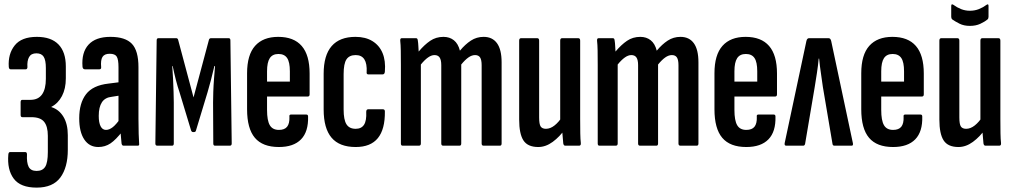

<svg xmlns="http://www.w3.org/2000/svg" viewBox="-20 -664 4619 875"><path d="M147 191Q73 191 42.5 150Q12 109 18 40Q19 29 26 29H95Q103 29 103 40Q101 77 110.5 96Q120 115 147 115Q174 115 186 96Q198 77 198 29V-45Q198 -88 181 -109Q164 -130 123 -130H82Q78 -130 76 -132.5Q74 -135 74 -140V-199Q74 -204 76 -206.5Q78 -209 82 -209H119Q154 -209 171.5 -233.5Q189 -258 189 -305V-354Q189 -390 179 -405.5Q169 -421 146 -421Q122 -421 112.5 -404Q103 -387 105 -358Q105 -354 103 -351Q101 -348 97 -348H29Q21 -348 20 -359Q16 -418 47 -457Q78 -496 148 -496Q213 -496 246.5 -461.5Q280 -427 280 -361V-307Q280 -260 262.5 -226.5Q245 -193 214 -177V-176Q249 -165 269 -132Q289 -99 289 -48V19Q289 99 255 145Q221 191 147 191Z M543 0Q536 0 534 -10Q532 -27 530 -53.5Q528 -80 528 -99L520 -108V-358Q520 -393 512 -406Q504 -419 480 -419Q456 -419 447 -404.5Q438 -390 441 -358Q442 -348 432 -348H368Q357 -348 356 -360Q351 -425 383.5 -460.5Q416 -496 483 -496Q551 -496 581 -464.5Q611 -433 611 -358V-123Q611 -81 612 -54Q613 -27 614 -11Q616 0 608 0ZM428 6Q387 6 364 -28.5Q341 -63 341 -125Q341 -194 372 -234.5Q403 -275 474 -283L529 -290L528 -229L490 -223Q459 -220 444.5 -198Q430 -176 430 -136Q430 -105 438.5 -88.5Q447 -72 463 -72Q478 -72 494 -84.5Q510 -97 533 -130L539 -67Q508 -27 483.5 -10.5Q459 6 428 6Z M697 0Q688 0 688 -10L694 -480Q694 -490 702 -490H783Q790 -490 792 -482L862 -220L932 -482Q934 -490 942 -490H1022Q1030 -490 1030 -480L1036 -10Q1036 0 1027 0H960Q952 0 952 -10L951 -197Q951 -216 952 -245.5Q953 -275 955.5 -307Q958 -339 960 -363H957Q949 -329 941 -298Q933 -267 926 -244L873 -69Q872 -65 869.5 -63.5Q867 -62 862 -62Q857 -62 855 -63.5Q853 -65 851 -69L798 -244Q790 -267 782 -298Q774 -329 767 -363H765Q767 -339 768.5 -307.5Q770 -276 771 -246Q772 -216 772 -197V-10Q772 0 764 0Z M1251 6Q1177 6 1141.5 -36Q1106 -78 1106 -166V-330Q1106 -414 1142.5 -455Q1179 -496 1248 -496Q1319 -496 1355 -454.5Q1391 -413 1391 -329V-234Q1391 -224 1382 -224H1197V-163Q1197 -115 1209.5 -93.5Q1222 -72 1251 -72Q1277 -72 1288.5 -86.5Q1300 -101 1299 -131Q1297 -142 1306 -142H1376Q1384 -142 1384 -133Q1386 -64 1352 -29Q1318 6 1251 6ZM1197 -292H1301V-339Q1301 -381 1288.5 -399.5Q1276 -418 1249 -418Q1222 -418 1209.5 -399Q1197 -380 1197 -339Z M1601 6Q1527 6 1491 -36.5Q1455 -79 1455 -165V-328Q1455 -412 1491.5 -454Q1528 -496 1600 -496Q1646 -496 1677.5 -476.5Q1709 -457 1723.5 -422Q1738 -387 1734 -338Q1733 -325 1724 -325H1658Q1654 -325 1652 -328Q1650 -331 1651 -335Q1653 -374 1640.5 -393.5Q1628 -413 1601 -413Q1572 -413 1559 -393.5Q1546 -374 1546 -326V-165Q1546 -118 1559 -97.5Q1572 -77 1601 -77Q1627 -77 1639 -95.5Q1651 -114 1649 -154Q1649 -166 1658 -166H1725Q1734 -166 1734 -156Q1735 -75 1702 -34.5Q1669 6 1601 6Z M1815 0Q1807 0 1807 -10V-367Q1807 -406 1806.5 -433.5Q1806 -461 1804 -478Q1803 -490 1811 -490H1876Q1883 -490 1884 -480Q1886 -468 1886.5 -455Q1887 -442 1888 -429Q1914 -460 1940.5 -478Q1967 -496 2001 -496Q2029 -496 2048.5 -480.5Q2068 -465 2076 -433Q2100 -462 2126 -479Q2152 -496 2184 -496Q2224 -496 2245 -467Q2266 -438 2266 -380V-10Q2266 0 2258 0H2184Q2175 0 2175 -10V-367Q2175 -391 2168 -402Q2161 -413 2145 -413Q2130 -413 2114.5 -402Q2099 -391 2082 -370V-10Q2082 0 2074 0H2000Q1991 0 1991 -10V-367Q1991 -391 1983.5 -402Q1976 -413 1960 -413Q1946 -413 1930.5 -402Q1915 -391 1898 -370V-10Q1898 0 1889 0Z M2433 6Q2385 6 2365.5 -24Q2346 -54 2346 -119V-479Q2346 -490 2355 -490H2428Q2437 -490 2437 -479V-129Q2437 -98 2444 -87.5Q2451 -77 2468 -77Q2488 -77 2507.5 -92.5Q2527 -108 2544 -135L2556 -77Q2531 -41 2499 -17.5Q2467 6 2433 6ZM2556 0Q2549 0 2547 -10Q2545 -29 2543 -56Q2541 -83 2541 -99L2533 -114V-479Q2533 -490 2542 -490H2615Q2624 -490 2624 -479V-123Q2624 -84 2624.5 -56.5Q2625 -29 2627 -12Q2628 0 2619 0Z M2712 0Q2704 0 2704 -10V-367Q2704 -406 2703.5 -433.5Q2703 -461 2701 -478Q2700 -490 2708 -490H2773Q2780 -490 2781 -480Q2783 -468 2783.5 -455Q2784 -442 2785 -429Q2811 -460 2837.5 -478Q2864 -496 2898 -496Q2926 -496 2945.5 -480.5Q2965 -465 2973 -433Q2997 -462 3023 -479Q3049 -496 3081 -496Q3121 -496 3142 -467Q3163 -438 3163 -380V-10Q3163 0 3155 0H3081Q3072 0 3072 -10V-367Q3072 -391 3065 -402Q3058 -413 3042 -413Q3027 -413 3011.5 -402Q2996 -391 2979 -370V-10Q2979 0 2971 0H2897Q2888 0 2888 -10V-367Q2888 -391 2880.5 -402Q2873 -413 2857 -413Q2843 -413 2827.5 -402Q2812 -391 2795 -370V-10Q2795 0 2786 0Z M3381 6Q3307 6 3271.5 -36Q3236 -78 3236 -166V-330Q3236 -414 3272.5 -455Q3309 -496 3378 -496Q3449 -496 3485 -454.5Q3521 -413 3521 -329V-234Q3521 -224 3512 -224H3327V-163Q3327 -115 3339.5 -93.5Q3352 -72 3381 -72Q3407 -72 3418.5 -86.5Q3430 -101 3429 -131Q3427 -142 3436 -142H3506Q3514 -142 3514 -133Q3516 -64 3482 -29Q3448 6 3381 6ZM3327 -292H3431V-339Q3431 -381 3418.5 -399.5Q3406 -418 3379 -418Q3352 -418 3339.5 -399Q3327 -380 3327 -339Z M3563 0Q3554 0 3556 -12L3655 -477Q3658 -490 3667 -490H3756Q3765 -490 3768 -477L3867 -11Q3869 0 3861 0H3783Q3775 0 3774 -8L3730 -268Q3726 -299 3721 -331.5Q3716 -364 3713 -397H3711Q3708 -364 3703 -331.5Q3698 -299 3693 -268L3649 -8Q3647 0 3640 0Z M4050 6Q3976 6 3940.5 -36Q3905 -78 3905 -166V-330Q3905 -414 3941.5 -455Q3978 -496 4047 -496Q4118 -496 4154 -454.5Q4190 -413 4190 -329V-234Q4190 -224 4181 -224H3996V-163Q3996 -115 4008.5 -93.5Q4021 -72 4050 -72Q4076 -72 4087.5 -86.5Q4099 -101 4098 -131Q4096 -142 4105 -142H4175Q4183 -142 4183 -133Q4185 -64 4151 -29Q4117 6 4050 6ZM3996 -292H4100V-339Q4100 -381 4087.5 -399.5Q4075 -418 4048 -418Q4021 -418 4008.5 -399Q3996 -380 3996 -339Z M4348 6Q4300 6 4280.5 -24Q4261 -54 4261 -119V-479Q4261 -490 4270 -490H4343Q4352 -490 4352 -479V-129Q4352 -98 4359 -87.5Q4366 -77 4383 -77Q4403 -77 4422.5 -92.5Q4442 -108 4459 -135L4471 -77Q4446 -41 4414 -17.5Q4382 6 4348 6ZM4471 0Q4464 0 4462 -10Q4460 -29 4458 -56Q4456 -83 4456 -99L4448 -114V-479Q4448 -490 4457 -490H4530Q4539 -490 4539 -479V-123Q4539 -84 4539.5 -56.5Q4540 -29 4542 -12Q4543 0 4534 0ZM4400 -546Q4373 -546 4353 -556Q4333 -566 4319 -576Q4315 -580 4315 -588V-637Q4315 -643 4318 -644Q4321 -645 4325 -642Q4341 -630 4360 -622.5Q4379 -615 4400 -615Q4422 -615 4441 -622.5Q4460 -630 4476 -642Q4480 -645 4482.5 -644Q4485 -643 4485 -637V-588Q4485 -580 4481 -576Q4468 -565 4447.5 -555.5Q4427 -546 4400 -546Z"/></svg>

Font: Sofia Sans Extra Condensed SemiBold
Style: Regular
Weight: 600
Designer: Botio Nikoltchev, Ani Petrova
Foundry: lettersoup
Version: Version 4.101